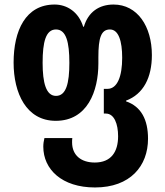

<svg xmlns="http://www.w3.org/2000/svg" viewBox="-20 -577 730 847"><path d="M399 250C555 250 633 155 633 35C633 -49 603 -107 536 -130V-133C613 -162 650 -235 650 -334C650 -461 586 -557 481 -557C417 -557 369 -524 350 -459H347C327 -524 276 -557 221 -557C93 -557 40 -442 40 -301C40 -166 96 -44 226 -44C366 -44 414 -175 414 -297V-325C414 -410 426 -447 465 -447C503 -447 519 -396 519 -322C519 -241 498 -185 454 -185H438V-76H447C484 -76 501 -30 501 24C501 92 471 140 398 140C339 140 298 109 298 51C298 45 298 38 299 32H176C173 44 171 57 171 70C171 170 253 250 399 250ZM227 -154C183 -154 168 -212 168 -300C168 -392 182 -447 227 -447C272 -447 286 -391 286 -300C286 -210 272 -154 227 -154Z"/></svg>

Font: Noto Sans Georgian ExtraCondensed Bold
Style: Regular
Weight: 700
Width: 2
Designer: Monotype Design Team, Akaki Razmadze
Foundry: Google LLC
Version: Version 2.005